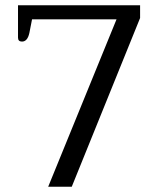

<svg xmlns="http://www.w3.org/2000/svg" viewBox="-20 -705 596 725"><path d="M420 -632H101L91 -581Q84 -548 63 -548Q48 -548 48 -563V-685H509V-637L251 0H162Z"/></svg>

Font: Maitree
Style: Regular
Weight: 400
Designer: CadsonDemak Team
Foundry: CadsonDemak
Version: Version 1.000